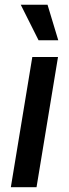

<svg xmlns="http://www.w3.org/2000/svg" viewBox="-20 -775 285 795"><path d="M24.9 0 113.8 -539.1H220.2L131.3 0ZM139.6 -608.4 65.9 -755.4H176.8L221.2 -608.4Z"/></svg>

Font: Inter 18pt Medium
Style: Italic
Weight: 500
Italic angle: -9.3988°
Designer: Rasmus Andersson
Foundry: rsms
Version: Version 4.001;git-66647c0bb